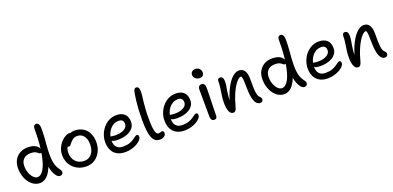

<svg xmlns="http://www.w3.org/2000/svg" viewBox="2 -1669 5297 2590"><g transform="rotate(-20 2650.5 -374.0)"><path d="M271.4 9Q223.8 9 184.5 -14Q145.2 -37 116.6 -77Q88 -117 72.2 -169Q56.4 -221 56.4 -279Q56.4 -346 83.9 -396Q111.4 -446 161.2 -473.8Q211 -501.6 276.4 -501.4Q326 -501.4 362 -487.5Q398 -473.6 417.6 -449.9Q437.2 -426.2 437.2 -394.6Q437.2 -382.4 430.3 -374.9Q423.4 -367.4 414 -367.4Q400.8 -367.4 391.9 -374.4Q383 -381.4 371.4 -390.9Q359.8 -400.4 340.1 -407.4Q320.4 -414.4 286.2 -414.4Q218.4 -414.4 182.2 -378.2Q146 -342 146 -279Q146 -223.6 163.6 -178Q181.2 -132.4 208.7 -105.2Q236.2 -78 265.6 -78Q318.6 -78 359.4 -150.5Q400.2 -223 423.9 -362.3Q447.6 -501.6 447.6 -701.2Q447.6 -733.8 459.4 -746.9Q471.2 -760 489 -760Q513.2 -760 526.1 -736.3Q539 -712.6 538 -668.2Q537.2 -594 532.8 -536.6Q528.4 -479.2 523.9 -424.8Q519.4 -370.4 519.4 -305.2Q519.4 -241.2 527.7 -199.1Q536 -157 548.3 -131.1Q560.6 -105.2 572.4 -88.9Q584.2 -72.6 592.5 -59.8Q600.8 -47 600.8 -31Q600.8 -14.6 589.6 -2.1Q578.4 10.4 555.4 10.4Q531.6 10.4 509.5 -13.8Q487.4 -38 470.6 -79.9Q453.8 -121.8 445.3 -175.6Q436.8 -229.4 439.2 -287.8L485 -300.8Q465 -189 431.6 -120.6Q398.2 -52.2 356.6 -21.6Q315 9 271.4 9Z M938.2 12Q861.8 12 802.6 -20.7Q743.4 -53.4 709.8 -110.8Q676.2 -168.2 676.2 -242Q676.2 -298.2 696.7 -343.7Q717.2 -389.2 747.9 -422.1Q778.6 -455 810.3 -472.4Q842 -489.8 864.2 -489.8Q874.6 -489.8 882.5 -486.9Q890.4 -484 895 -477.7Q899.6 -471.4 899.6 -460.4Q899.6 -439.6 891.4 -423.8Q883.2 -408 857 -394.4Q825.2 -374.8 804.9 -352.4Q784.6 -330 774.7 -303.7Q764.8 -277.4 764.8 -246.2Q764.8 -165.2 811 -116.7Q857.2 -68.2 934.8 -68.2Q1001.4 -68.2 1041.4 -118.6Q1081.4 -169 1081.4 -253.2Q1081.4 -329.6 1046.8 -373.5Q1012.2 -417.4 951.8 -417.4Q920.4 -417.4 901.2 -405.4Q882 -393.4 862 -373.4Q846.4 -357.8 838.5 -346.1Q830.6 -334.4 823 -327.7Q815.4 -321 801.8 -321Q787.6 -321 779.3 -329.7Q771 -338.4 771 -359.4Q771 -381.6 785.4 -406.1Q799.8 -430.6 824.2 -451.5Q848.6 -472.4 879 -485.4Q909.4 -498.4 942.2 -498.4Q1013 -498.4 1064.1 -467.9Q1115.2 -437.4 1142.7 -381.8Q1170.2 -326.2 1170.2 -250Q1170.2 -175.8 1139.6 -116.4Q1109 -57 1056.8 -22.5Q1004.6 12 938.2 12Z M1497.6 10Q1422.4 10 1374.7 -18.5Q1327 -47 1304.3 -96.5Q1281.6 -146 1281.6 -210Q1281.6 -261 1300.2 -312.5Q1318.8 -364 1353.8 -406.5Q1388.8 -449 1437.8 -475Q1486.8 -501 1547.6 -501Q1618.4 -501 1661.3 -463.2Q1704.2 -425.4 1704.2 -349Q1704.2 -295.2 1671.5 -257.6Q1638.8 -220 1583 -200.2Q1527.2 -180.4 1457.2 -180.4Q1397.2 -180.4 1373.1 -196.6Q1349 -212.8 1349 -232.8Q1349 -244.6 1354.8 -250.5Q1360.6 -256.4 1375 -256.4Q1386 -256.4 1402.5 -252.7Q1419 -249 1450.2 -249Q1499.8 -249 1537.6 -261.7Q1575.4 -274.4 1597.1 -297.4Q1618.8 -320.4 1618.8 -350Q1618.8 -384 1602.1 -401Q1585.4 -418 1545.8 -418Q1494.8 -418 1454.9 -387Q1415 -356 1392 -305.8Q1369 -255.6 1369 -198.2Q1369 -162.4 1380.9 -133.5Q1392.8 -104.6 1420 -87.5Q1447.2 -70.4 1492.6 -70.4Q1546.8 -70.4 1583.2 -83.2Q1619.6 -96 1643.8 -112.3Q1668 -128.6 1684.5 -141.4Q1701 -154.2 1715.4 -154.2Q1728.6 -154.2 1733.9 -145.9Q1739.2 -137.6 1739.2 -120.2Q1739.2 -100.2 1719.6 -77.4Q1700 -54.6 1666.2 -35Q1632.4 -15.4 1589.1 -2.7Q1545.8 10 1497.6 10Z M1993.6 11Q1970.6 11 1949.4 4.6Q1928.2 -1.8 1910.6 -20.7Q1893 -39.6 1879.8 -75.6Q1866.6 -111.6 1859.4 -170.6Q1852.2 -229.6 1852.2 -317Q1852.2 -401.2 1855.7 -465.7Q1859.2 -530.2 1865.8 -584.6Q1872.4 -639 1880.8 -692Q1887.6 -730 1898 -745Q1908.4 -760 1925.2 -760Q1945.4 -760 1957.1 -742.8Q1968.8 -725.6 1968.8 -685.8Q1968.8 -658 1964.9 -625.1Q1961 -592.2 1955.4 -548.3Q1949.8 -504.4 1945.9 -443.5Q1942 -382.6 1942 -297Q1942 -231.8 1946.5 -188.6Q1951 -145.4 1958.6 -120.4Q1966.2 -95.4 1976.9 -84.8Q1987.6 -74.2 1999.2 -74.2Q2013.2 -74.2 2021 -77.1Q2028.8 -80 2034.4 -82.5Q2040 -85 2047.2 -85Q2064.8 -85 2071.1 -75.2Q2077.4 -65.4 2077.4 -50.8Q2077.4 -33 2065.4 -18.7Q2053.4 -4.4 2034.4 3.3Q2015.4 11 1993.6 11Z M2348.6 10Q2292.4 10 2251.6 -6Q2210.8 -22 2184.4 -52Q2158 -82 2145.3 -122Q2132.6 -162 2132.6 -210Q2132.6 -261 2151.2 -312.5Q2169.8 -364 2204.8 -406.5Q2239.8 -449 2288.8 -475Q2337.8 -501 2398.6 -501Q2445.8 -501 2480.9 -484.2Q2516 -467.4 2535.6 -433.6Q2555.2 -399.8 2555.2 -349Q2555.2 -308.4 2536.3 -277Q2517.4 -245.6 2483.8 -224.1Q2450.2 -202.6 2405.3 -191.5Q2360.4 -180.4 2308.2 -180.4Q2248.2 -180.4 2224.1 -196.6Q2200 -212.8 2200 -232.8Q2200 -244.6 2205.8 -250.5Q2211.6 -256.4 2226 -256.4Q2237 -256.4 2253.5 -252.7Q2270 -249 2301.2 -249Q2350.8 -249 2388.6 -261.7Q2426.4 -274.4 2448.1 -297.4Q2469.8 -320.4 2469.8 -350Q2469.8 -384 2453.1 -401Q2436.4 -418 2396.8 -418Q2358.2 -418 2325.8 -400Q2293.4 -382 2269.8 -351.1Q2246.2 -320.2 2233.1 -280.7Q2220 -241.2 2220 -198.2Q2220 -162.4 2231.9 -133.5Q2243.8 -104.6 2271 -87.5Q2298.2 -70.4 2343.6 -70.4Q2397.8 -70.4 2434.2 -83.2Q2470.6 -96 2494.8 -112.3Q2519 -128.6 2535.5 -141.4Q2552 -154.2 2566.4 -154.2Q2579.6 -154.2 2584.9 -145.9Q2590.2 -137.6 2590.2 -120.2Q2590.2 -100.2 2570.6 -77.4Q2551 -54.6 2517.2 -35Q2483.4 -15.4 2440.1 -2.7Q2396.8 10 2348.6 10Z M2769.8 10.8Q2752.6 10.8 2741.7 2.7Q2730.8 -5.4 2725.6 -22Q2720.4 -38.6 2720.4 -62Q2720.4 -140.4 2720.2 -195.1Q2720 -249.8 2719.5 -290.3Q2719 -330.8 2718.8 -365.8Q2718.6 -400.8 2718.6 -440.4Q2718.6 -458 2723.7 -471.2Q2728.8 -484.4 2740 -492.3Q2751.2 -500.2 2768.2 -500.2Q2789.8 -500.2 2804.2 -484.9Q2818.6 -469.6 2819.6 -439Q2819.6 -416.8 2819 -376.5Q2818.4 -336.2 2816.9 -287Q2815.4 -237.8 2814.3 -188.5Q2813.2 -139.2 2812.2 -98Q2811.2 -56.8 2811.2 -32.6Q2811.2 -13.8 2801.2 -1.5Q2791.2 10.8 2769.8 10.8ZM2778.8 -585.2Q2742 -585.2 2717.3 -606.9Q2692.6 -628.6 2692.6 -659.8Q2692.6 -687.2 2711.9 -704.7Q2731.2 -722.2 2760.8 -722.2Q2786.4 -722.2 2804.6 -710.2Q2822.8 -698.2 2832.2 -679.6Q2841.6 -661 2841.6 -641.2Q2841.6 -622 2827.1 -603.6Q2812.6 -585.2 2778.8 -585.2Z M3427.4 9.2Q3397.4 9.2 3374.4 -18.6Q3351.4 -46.4 3338.7 -108.5Q3326 -170.6 3326 -271.8Q3326 -319.8 3324.2 -349Q3322.4 -378.2 3317.7 -394.9Q3313 -411.6 3305.2 -421.9Q3297.4 -432.2 3284.8 -443Q3305.4 -444.4 3319.5 -438.5Q3333.6 -432.6 3341 -418.5Q3348.4 -404.4 3348.6 -380.2Q3335.2 -400.8 3325.5 -407.7Q3315.8 -414.6 3301.8 -414.6Q3282 -414.6 3256 -389.2Q3230 -363.8 3201.9 -317.9Q3173.8 -272 3147.9 -208.6Q3122 -145.2 3102.2 -69.4Q3091.6 -25.4 3078.6 -8.2Q3065.6 9 3044.2 9Q3006.6 9 2987.6 -36Q2968.6 -81 2968.6 -151Q2968.6 -201.6 2973.1 -239.6Q2977.6 -277.6 2983.1 -310.6Q2988.6 -343.6 2993.1 -378.8Q2997.6 -414 2997.6 -459.4Q2997.6 -478 3006.9 -488.6Q3016.2 -499.2 3034 -499.2Q3056.6 -499.2 3069.1 -482.4Q3081.6 -465.6 3081.6 -427.6Q3081.6 -394.8 3076.4 -363.9Q3071.2 -333 3065 -296.9Q3058.8 -260.8 3054.8 -213.6Q3050.8 -166.4 3054 -102L3035.8 -106.8Q3069.8 -236.2 3114.3 -323.9Q3158.8 -411.6 3208.4 -456.6Q3258 -501.6 3306.2 -501.6Q3358.8 -501.6 3385.2 -460Q3411.6 -418.4 3411.6 -347.6Q3411.6 -270 3412.9 -214Q3414.2 -158 3423.1 -122Q3432 -86 3453.6 -67.4Q3463.8 -58.8 3467.8 -49.6Q3471.8 -40.4 3471.8 -27.4Q3471.8 -13.6 3461.3 -2.2Q3450.8 9.2 3427.4 9.2Z M3779.4 9Q3731.8 9 3692.5 -14Q3653.2 -37 3624.6 -77Q3596 -117 3580.2 -169Q3564.4 -221 3564.4 -279Q3564.4 -346 3591.9 -396Q3619.4 -446 3669.2 -473.8Q3719 -501.6 3784.4 -501.4Q3834 -501.4 3870 -487.5Q3906 -473.6 3925.6 -449.9Q3945.2 -426.2 3945.2 -394.6Q3945.2 -382.4 3938.3 -374.9Q3931.4 -367.4 3922 -367.4Q3908.8 -367.4 3899.9 -374.4Q3891 -381.4 3879.4 -390.9Q3867.8 -400.4 3848.1 -407.4Q3828.4 -414.4 3794.2 -414.4Q3726.4 -414.4 3690.2 -378.2Q3654 -342 3654 -279Q3654 -223.6 3671.6 -178Q3689.2 -132.4 3716.7 -105.2Q3744.2 -78 3773.6 -78Q3826.6 -78 3867.4 -150.5Q3908.2 -223 3931.9 -362.3Q3955.6 -501.6 3955.6 -701.2Q3955.6 -733.8 3967.4 -746.9Q3979.2 -760 3997 -760Q4021.2 -760 4034.1 -736.3Q4047 -712.6 4046 -668.2Q4045.2 -594 4040.8 -536.6Q4036.4 -479.2 4031.9 -424.8Q4027.4 -370.4 4027.4 -305.2Q4027.4 -241.2 4035.7 -199.1Q4044 -157 4056.3 -131.1Q4068.6 -105.2 4080.4 -88.9Q4092.2 -72.6 4100.5 -59.8Q4108.8 -47 4108.8 -31Q4108.8 -20.6 4104 -10.9Q4099.2 -1.2 4089 4.6Q4078.8 10.4 4063.4 10.4Q4039.6 10.4 4017.5 -13.8Q3995.4 -38 3978.6 -79.9Q3961.8 -121.8 3953.3 -175.6Q3944.8 -229.4 3947.2 -287.8L3993 -300.8Q3973 -189 3939.6 -120.6Q3906.2 -52.2 3864.6 -21.6Q3823 9 3779.4 9Z M4404.6 10Q4329.4 10 4281.7 -18.5Q4234 -47 4211.3 -96.5Q4188.6 -146 4188.6 -210Q4188.6 -261 4207.2 -312.5Q4225.8 -364 4260.8 -406.5Q4295.8 -449 4344.8 -475Q4393.8 -501 4454.6 -501Q4525.4 -501 4568.3 -463.2Q4611.2 -425.4 4611.2 -349Q4611.2 -295.2 4578.5 -257.6Q4545.8 -220 4490 -200.2Q4434.2 -180.4 4364.2 -180.4Q4304.2 -180.4 4280.1 -196.6Q4256 -212.8 4256 -232.8Q4256 -244.6 4261.8 -250.5Q4267.6 -256.4 4282 -256.4Q4293 -256.4 4309.5 -252.7Q4326 -249 4357.2 -249Q4406.8 -249 4444.6 -261.7Q4482.4 -274.4 4504.1 -297.4Q4525.8 -320.4 4525.8 -350Q4525.8 -384 4509.1 -401Q4492.4 -418 4452.8 -418Q4401.8 -418 4361.9 -387Q4322 -356 4299 -305.8Q4276 -255.6 4276 -198.2Q4276 -162.4 4287.9 -133.5Q4299.8 -104.6 4327 -87.5Q4354.2 -70.4 4399.6 -70.4Q4453.8 -70.4 4490.2 -83.2Q4526.6 -96 4550.8 -112.3Q4575 -128.6 4591.5 -141.4Q4608 -154.2 4622.4 -154.2Q4635.6 -154.2 4640.9 -145.9Q4646.2 -137.6 4646.2 -120.2Q4646.2 -100.2 4626.6 -77.4Q4607 -54.6 4573.2 -35Q4539.4 -15.4 4496.1 -2.7Q4452.8 10 4404.6 10Z M5219.4 9.2Q5189.4 9.2 5166.4 -18.6Q5143.4 -46.4 5130.7 -108.5Q5118 -170.6 5118 -271.8Q5118 -319.8 5116.2 -349Q5114.4 -378.2 5109.7 -394.9Q5105 -411.6 5097.2 -421.9Q5089.4 -432.2 5076.8 -443Q5097.4 -444.4 5111.5 -438.5Q5125.6 -432.6 5133 -418.5Q5140.4 -404.4 5140.6 -380.2Q5127.2 -400.8 5117.5 -407.7Q5107.8 -414.6 5093.8 -414.6Q5074 -414.6 5048 -389.2Q5022 -363.8 4993.9 -317.9Q4965.8 -272 4939.9 -208.6Q4914 -145.2 4894.2 -69.4Q4883.6 -25.4 4870.6 -8.2Q4857.6 9 4836.2 9Q4798.6 9 4779.6 -36Q4760.6 -81 4760.6 -151Q4760.6 -201.6 4765.1 -239.6Q4769.6 -277.6 4775.1 -310.6Q4780.6 -343.6 4785.1 -378.8Q4789.6 -414 4789.6 -459.4Q4789.6 -478 4798.9 -488.6Q4808.2 -499.2 4826 -499.2Q4848.6 -499.2 4861.1 -482.4Q4873.6 -465.6 4873.6 -427.6Q4873.6 -394.8 4868.4 -363.9Q4863.2 -333 4857 -296.9Q4850.8 -260.8 4846.8 -213.6Q4842.8 -166.4 4846 -102L4827.8 -106.8Q4861.8 -236.2 4906.3 -323.9Q4950.8 -411.6 5000.4 -456.6Q5050 -501.6 5098.2 -501.6Q5150.8 -501.6 5177.2 -460Q5203.6 -418.4 5203.6 -347.6Q5203.6 -270 5204.9 -214Q5206.2 -158 5215.1 -122Q5224 -86 5245.6 -67.4Q5255.8 -58.8 5259.8 -49.6Q5263.8 -40.4 5263.8 -27.4Q5263.8 -13.6 5253.3 -2.2Q5242.8 9.2 5219.4 9.2Z"/></g></svg>

Font: Shantell Sans Light
Style: Regular
Weight: 300
Designer: Stephen Nixon, Anya Danilova, Shantell Martin
Foundry: Arrow Type
Version: Version 1.011;[c5ecc13dd]